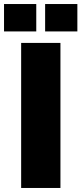

<svg xmlns="http://www.w3.org/2000/svg" viewBox="-60 -933 404 953"><path d="M45 -720H240V0H45ZM-40 -913H120V-777H-40ZM164 -913H324V-777H164Z"/></svg>

Font: Protest Guerrilla
Style: Regular
Weight: 400
Designer: Octavio Pardo
Foundry: Ashler Design
Version: Version 2.005; ttfautohint (v1.8.4.7-5d5b)